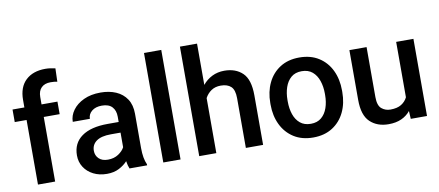

<svg xmlns="http://www.w3.org/2000/svg" viewBox="-69 -1023 2963 1295"><g transform="rotate(-10 1413.0 -375.0)"><path d="M219.7 0H102.1V-442.4H21V-528.3H102.1V-579.1Q102.1 -667 151.4 -713.6Q200.7 -760.3 286.1 -760.3Q303.7 -760.3 320.8 -757.8Q337.9 -755.4 354 -751.5L351.1 -660.6Q332 -665 305.2 -665Q264.6 -665 242.2 -642.8Q219.7 -620.6 219.7 -579.1V-528.3H328.6V-442.4H219.7Z M729 0Q720.2 -19.5 715.3 -52.2Q692.4 -26.9 657.2 -8.5Q622.1 9.8 573.7 9.8Q522 9.8 481.4 -10.7Q440.9 -31.2 418 -66.9Q395 -102.5 395 -147.5Q395 -231.4 457.8 -276.4Q520.5 -321.3 636.2 -321.3H711.4V-357.9Q711.4 -399.9 688.5 -424.8Q665.5 -449.7 618.2 -449.7Q575.2 -449.7 549.6 -428.7Q523.9 -407.7 523.9 -376H406.7Q406.7 -418 433.6 -455.1Q460.4 -492.2 509.3 -515.1Q558.1 -538.1 624.5 -538.1Q684.1 -538.1 730.2 -518.1Q776.4 -498 803 -457.8Q829.6 -417.5 829.6 -356.9V-122.1Q829.6 -50.3 849.6 -7.8V0ZM596.7 -83.5Q638.7 -83.5 668.7 -103.5Q698.7 -123.5 711.4 -148.4V-248.5H645Q579.1 -248.5 545.9 -224.6Q512.7 -200.7 512.7 -158.7Q512.7 -126.5 534.7 -105Q556.6 -83.5 596.7 -83.5Z M1078.6 -750V0H960.4V-750Z M1323.7 -750V-467.3Q1350.6 -500.5 1388.4 -519.3Q1426.3 -538.1 1472.2 -538.1Q1550.3 -538.1 1597.2 -492.7Q1644 -447.3 1644 -339.4V0H1525.9V-340.3Q1525.9 -397.5 1501.5 -420.4Q1477.1 -443.4 1431.6 -443.4Q1393.1 -443.4 1366.2 -425Q1339.4 -406.7 1323.7 -377V0H1206.5V-750Z M1740.7 -258.3V-269.5Q1740.7 -346.2 1769.8 -407Q1798.8 -467.8 1853.8 -502.9Q1908.7 -538.1 1985.8 -538.1Q2063.5 -538.1 2118.7 -502.9Q2173.8 -467.8 2202.9 -407Q2231.9 -346.2 2231.9 -269.5V-258.3Q2231.9 -181.6 2202.9 -121.1Q2173.8 -60.5 2118.9 -25.4Q2064 9.8 1986.8 9.8Q1909.2 9.8 1854.2 -25.4Q1799.3 -60.5 1770 -121.1Q1740.7 -181.6 1740.7 -258.3ZM1858.4 -269.5V-258.3Q1858.4 -210.4 1871.8 -170.9Q1885.3 -131.3 1913.6 -107.7Q1941.9 -84 1986.8 -84Q2030.8 -84 2058.8 -107.7Q2086.9 -131.3 2100.6 -170.9Q2114.3 -210.4 2114.3 -258.3V-269.5Q2114.3 -316.4 2100.8 -356.2Q2087.4 -396 2059.1 -420.2Q2030.8 -444.3 1985.8 -444.3Q1941.4 -444.3 1913.3 -420.2Q1885.3 -396 1871.8 -356.2Q1858.4 -316.4 1858.4 -269.5Z M2655.3 0 2652.3 -54.2Q2627.9 -23.9 2590.8 -7.1Q2553.7 9.8 2502.9 9.8Q2424.8 9.8 2376.5 -36.1Q2328.1 -82 2328.1 -187V-528.3H2445.8V-186Q2445.8 -128.4 2471.2 -106.9Q2496.6 -85.4 2531.7 -85.4Q2578.1 -85.4 2606.2 -102.8Q2634.3 -120.1 2648.4 -148.9V-528.3H2766.6V0Z"/></g></svg>

Font: Vazirmatn UI Medium
Style: Regular
Weight: 500
Designer: Saber Rastikerdar
Foundry: Saber Rastikerdar
Version: Version 33.003